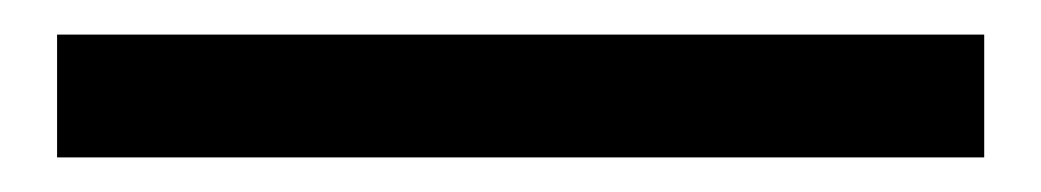

<svg xmlns="http://www.w3.org/2000/svg" viewBox="-20 55 602 111"><path d="M13 146H549V75H13Z"/></svg>

Font: Source Han Sans KR Medium
Style: Regular
Weight: 500
Designer: Ryoko NISHIZUKA (kana & ideographs); Paul D. Hunt (Latin, Greek & Cyrillic); Wenlong ZHANG (bopomofo); Sandoll Communica
Foundry: Adobe Systems Incorporated
Version: Version 1.001;PS 1.001;hotconv 1.0.78;makeotf.lib2.5.61930